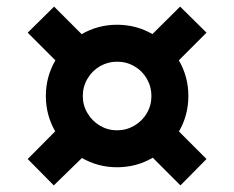

<svg xmlns="http://www.w3.org/2000/svg" viewBox="-20 -585 710 582"><path d="M119 -294Q119 -352.6 148 -402.3Q177 -452 226.7 -481Q276.4 -510 335 -510Q393.6 -510 443.3 -481Q493 -452 522 -402.3Q551 -352.6 551 -294Q551 -235.4 522 -185.7Q493 -136 443.3 -107Q393.6 -78 335 -78Q276.4 -78 226.7 -107Q177 -136 148 -185.7Q119 -235.4 119 -294ZM64 -103 197 -237 256 -133 143 -23ZM399 -151 490 -219 606 -103 527 -23ZM439 -293.9Q439 -322 425.2 -346.1Q411.4 -370.2 387.4 -384.1Q363.4 -398 335 -398Q306.8 -398 283 -384.2Q259.2 -370.4 245.1 -346.4Q231 -322.4 231 -294Q231 -265.8 245.1 -242Q259.1 -218.2 282.9 -204.1Q306.7 -190 334.9 -190Q363 -190 387.1 -204.1Q411.2 -218.1 425.1 -241.9Q439 -265.7 439 -293.9ZM64 -486 144 -565 268 -441 183 -367ZM406 -446 526 -565 606 -486 488 -368Z"/></svg>

Font: Uncut Sans Variable
Style: Regular
Weight: 400
Designer: Kasper Nordkvist
Foundry: UNCUT.wtf
Version: Version 1.304;Glyphs 3.2 (3246)